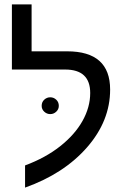

<svg xmlns="http://www.w3.org/2000/svg" viewBox="-20 -833 570 875"><path d="M94.2 -79.1Q187.5 -113.8 254.4 -166.7Q321.3 -219.7 356.2 -282.2Q391.1 -344.7 391.1 -409.2Q391.1 -516.1 276.9 -516.1H34.2V-813H124V-599.1H286.1Q481.9 -599.1 481.9 -424.8Q481.9 -282.2 377 -161.9Q272 -41.5 94.2 22ZM169.9 -350.6Q169.9 -367.7 181.6 -378.7Q193.4 -389.6 209 -389.6Q224.6 -389.6 236.3 -378.7Q248 -367.7 248 -350.6Q248 -335 236.3 -324Q224.6 -313 209 -313Q193.4 -313 181.6 -324Q169.9 -335 169.9 -350.6Z"/></svg>

Font: Arial
Style: Regular
Weight: 400
Designer: Steve Matteson
Foundry: Ascender Corporation
Version: Version 2.00.3